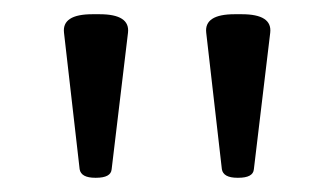

<svg xmlns="http://www.w3.org/2000/svg" viewBox="-20 -722 470 270"><path d="M114 -472Q94 -472 92 -484L70 -676Q67 -702 110 -702H120Q163 -702 160 -676L137 -484Q136 -472 115 -472ZM314 -472Q294 -472 292 -484L270 -676Q267 -702 310 -702H320Q363 -702 360 -676L337 -484Q336 -472 315 -472Z"/></svg>

Font: Asap Expanded
Style: Regular
Weight: 400
Width: 7
Designer: Pablo Cosgaya
Foundry: Omnibus-Type
Version: Version 3.001; ttfautohint (v1.8.4.7-5d5b)